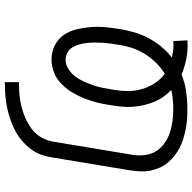

<svg xmlns="http://www.w3.org/2000/svg" viewBox="-21 -762 792 790"><g transform="rotate(-90 375.0 -367.0)"><path d="M584 9Q553 9 522.5 2.5Q492 -4 464 -16Q429 -2 392.5 3Q356 8 320 8Q299 8 278.5 6.5Q258 5 238 1Q218 -3 198.5 -9Q179 -15 161 -24.5Q143 -34 128 -46Q113 -58 100.5 -73Q88 -88 80 -106Q72 -124 68 -144Q64 -164 65 -185Q66 -206 69 -227L123 -553Q126 -572 132.5 -591Q139 -610 150 -626.5Q161 -643 175.5 -658Q190 -673 207 -685Q224 -697 242 -705.5Q260 -714 279 -720.5Q298 -727 317 -731.5Q336 -736 355 -738.5Q374 -741 393.5 -742Q413 -743 432 -743V-685Q413 -685 394.5 -684Q376 -683 357.5 -680Q339 -677 320 -671.5Q301 -666 283 -658Q265 -650 248.5 -639Q232 -628 219 -613Q206 -598 198 -580Q190 -562 187 -543L133 -218Q129 -192 132 -167Q135 -142 147.5 -121.5Q160 -101 179.5 -87Q199 -73 222 -65Q245 -57 270.5 -53.5Q296 -50 321 -50Q340 -50 360 -52Q380 -54 400 -58Q384 -73 371.5 -91Q359 -109 350.5 -130Q342 -151 337 -173Q332 -195 330.5 -218Q329 -241 331.5 -265Q334 -289 338 -313Q342 -339 348.5 -365Q355 -391 365.5 -417Q376 -443 390.5 -467Q405 -491 425.5 -511Q446 -531 472.5 -541Q499 -551 525 -551Q556 -551 582.5 -538Q609 -525 625.5 -501.5Q642 -478 649 -449Q656 -420 658.5 -390Q661 -360 658 -329Q655 -298 650 -268Q645 -238 636.5 -209Q628 -180 613.5 -152.5Q599 -125 578.5 -100Q558 -75 533 -56Q546 -53 559 -51Q572 -49 586 -49Q590 -49 593.5 -49.5Q597 -50 601 -50L604 8Q599 8 594 8.5Q589 9 584 9ZM467 -85Q492 -101 513 -122.5Q534 -144 549.5 -169.5Q565 -195 573.5 -222Q582 -249 586 -277Q589 -293 591 -309.5Q593 -326 594 -342Q595 -358 595 -374.5Q595 -391 593 -406.5Q591 -422 587 -437Q583 -452 575 -465Q567 -478 553.5 -485.5Q540 -493 524 -493Q504 -493 486 -481.5Q468 -470 455.5 -453.5Q443 -437 434.5 -418Q426 -399 419.5 -380Q413 -361 409 -342Q405 -323 402 -303Q396 -272 395.5 -240.5Q395 -209 403 -180.5Q411 -152 427 -127Q443 -102 467 -85Z"/></g></svg>

Font: Iosevka Etoile Light Oblique
Style: Regular
Weight: 300
Italic angle: -9°
Designer: Belleve Invis
Foundry: Belleve Invis
Version: Version 15.5.2; ttfautohint (v1.8.4)